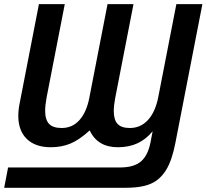

<svg xmlns="http://www.w3.org/2000/svg" viewBox="-58 -708 1006 936"><path d="M685.5 -67.4Q653.8 -28.8 612.3 -9.5Q570.8 9.8 516.6 9.8Q417.5 9.8 379.4 -72.3Q327.1 -24.9 284.2 -7.6Q241.2 9.8 189.9 9.8Q114.3 9.8 72.8 -30.5Q31.2 -70.8 31.2 -143.6Q31.2 -172.9 38.6 -208.5L131.8 -688H257.8L169.4 -233.9Q162.1 -194.3 162.1 -168.5Q162.1 -124.5 181.2 -104.2Q200.2 -84 242.7 -84Q294.9 -84 329.3 -122.6Q363.8 -161.1 377.4 -231L466.3 -688H592.8L503.4 -229Q496.6 -191.9 496.6 -167Q496.6 -124 515.1 -104Q533.7 -84 575.2 -84Q627.4 -84 663.3 -123Q699.2 -162.1 713.4 -233.9L801.8 -688H928.7L796.4 -8.3Q780.3 73.7 752.4 119.6Q733.9 149.9 708.5 169.4Q683.1 189 645.8 198.2Q608.4 207.5 553.2 207.5H-37.6L-18.6 108.4H527.3Q595.2 108.4 629.6 78.6Q664.1 48.8 676.3 -17.1L686 -67.4Z"/></svg>

Font: Arimo SemiBold
Style: Italic
Weight: 600
Italic angle: -12°
Version: Version 1.33